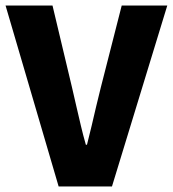

<svg xmlns="http://www.w3.org/2000/svg" viewBox="-29 -671 622 691"><path d="M182 0 -9 -651H160L230 -357Q238 -322 246 -287.5Q254 -253 262 -219Q270 -185 280 -150H284Q293 -185 301 -219Q309 -253 317 -287.5Q325 -322 334 -357L409 -651H573L374 0Z"/></svg>

Font: Source Sans 3 ExtraBold
Style: Regular
Weight: 800
Designer: Paul D. Hunt
Foundry: Adobe
Version: Version 3.052;hotconv 1.1.0;makeotfexe 2.6.0